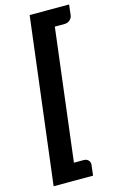

<svg xmlns="http://www.w3.org/2000/svg" viewBox="-140 -835 647 1053"><g transform="rotate(-15 183.5 -308.5)"><path d="M251 162H27L143 -779H367L360 -720Q358 -704 345.5 -693Q333 -682 315 -682H260L168 66H223Q241 66 250.5 77Q260 88 258 103Z"/></g></svg>

Font: Aleo Black
Style: Italic
Weight: 900
Italic angle: -7°
Designer: Alessio Laiso
Foundry: Alessio Laiso
Version: Version 2.001;gftools[0.9.29]